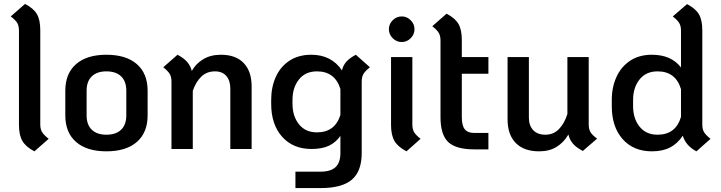

<svg xmlns="http://www.w3.org/2000/svg" viewBox="-20 -762 3689 982"><path d="M77 -123V-605Q77 -630 68 -645Q59 -660 35 -678L108 -742Q152 -719 169 -689.5Q186 -660 186 -607V-125Q186 -101 195.5 -86Q205 -71 229 -52L156 12Q112 -11 94.5 -41Q77 -71 77 -123Z M314 -172V-298Q314 -386 369 -434Q424 -482 524 -482Q625 -482 680 -434Q735 -386 735 -298V-172Q735 -84 680 -36Q625 12 524 12Q424 12 369 -36Q314 -84 314 -172ZM626 -172V-298Q626 -346 599.5 -371.5Q573 -397 524 -397Q476 -397 449.5 -371.5Q423 -346 423 -298V-172Q423 -124 449.5 -98.5Q476 -73 524 -73Q573 -73 599.5 -98.5Q626 -124 626 -172Z M1267 -320V0H1158V-309Q1158 -350 1137.5 -373.5Q1117 -397 1080 -397Q1037 -397 1009 -369.5Q981 -342 966 -297V0H857V-345Q857 -369 848 -384Q839 -399 815 -418L888 -482Q920 -465 937 -445.5Q954 -426 961 -399Q982 -437 1020 -459.5Q1058 -482 1110 -482Q1186 -482 1226.5 -439.5Q1267 -397 1267 -320Z M1872 -418Q1848 -399 1839 -384Q1830 -369 1830 -345V21Q1830 114 1779.5 157Q1729 200 1619 200H1491V116H1619Q1671 116 1696 93Q1721 70 1721 21V-67Q1698 -34 1663 -17Q1628 0 1573 0Q1479 0 1423 -62.5Q1367 -125 1367 -231V-251Q1367 -316 1390.5 -368.5Q1414 -421 1460.5 -451.5Q1507 -482 1572 -482Q1675 -482 1729 -402Q1735 -428 1751.5 -446.5Q1768 -465 1800 -482ZM1721 -174V-307Q1693 -397 1601 -397Q1542 -397 1509 -355.5Q1476 -314 1476 -251V-231Q1476 -168 1509 -126.5Q1542 -85 1601 -85Q1693 -85 1721 -174Z M1969 -613Q1969 -639 1988.5 -658.5Q2008 -678 2035 -678Q2061 -678 2080.5 -658.5Q2100 -639 2100 -613Q2100 -586 2080.5 -566.5Q2061 -547 2035 -547Q2008 -547 1988.5 -566.5Q1969 -586 1969 -613ZM1980 -123V-470H2089V-125Q2089 -101 2098 -86Q2107 -71 2131 -52L2059 12Q2015 -11 1997.5 -41Q1980 -71 1980 -123Z M2342 -385V-163Q2342 -120 2357 -101Q2372 -82 2406 -82H2478V2H2406Q2312 2 2272.5 -35.5Q2233 -73 2233 -163V-555Q2233 -579 2224 -594Q2215 -609 2191 -628L2264 -692Q2308 -669 2325 -639.5Q2342 -610 2342 -557V-470H2478V-385Z M3034 -53 2961 10Q2928 -7 2911 -26.5Q2894 -46 2887 -74Q2864 -34 2827 -11Q2790 12 2737 12Q2660 12 2618 -30.5Q2576 -73 2576 -152V-470H2685V-161Q2685 -120 2707 -96.5Q2729 -73 2769 -73Q2811 -73 2839 -102Q2867 -131 2882 -179V-470H2991V-126Q2991 -102 3000 -86.5Q3009 -71 3034 -53Z M3614 -52 3542 12Q3488 -16 3472 -68Q3446 -28 3407.5 -8Q3369 12 3314 12Q3220 12 3164.5 -50.5Q3109 -113 3109 -219V-251Q3109 -316 3133 -368.5Q3157 -421 3203 -451.5Q3249 -482 3314 -482Q3413 -482 3463 -417V-605Q3463 -629 3454 -644Q3445 -659 3421 -678L3494 -741Q3538 -718 3555 -688.5Q3572 -659 3572 -607V-125Q3572 -101 3581 -86Q3590 -71 3614 -52ZM3463 -306Q3436 -397 3343 -397Q3284 -397 3251 -355.5Q3218 -314 3218 -251V-219Q3218 -156 3251 -114.5Q3284 -73 3343 -73Q3436 -73 3463 -164Z"/></svg>

Font: KoHo SemiBold
Style: Regular
Weight: 600
Designer: Cadson Demak & Katatrad Team
Foundry: Cadson Demak Co.,Ltd.
Version: Version 1.000; ttfautohint (v1.6)